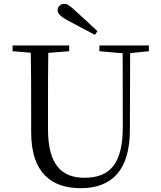

<svg xmlns="http://www.w3.org/2000/svg" viewBox="-20 -965 837 1001"><path d="M488 -802.5C450 -837.6 412.7 -873.2 376.9 -905.1C346 -934.6 331 -944.8 314.7 -944.8C295.1 -944.8 280.2 -929.7 280.2 -912.4C280.2 -895.1 294.2 -879.2 336.4 -856.9C381.5 -832.4 428.2 -807.6 475.2 -783.4ZM401.2 16.1C566.6 16.1 656.5 -81.6 657.1 -285.6L658.7 -728H619.4L620.2 -305.7C620.6 -114.5 556 -38.3 420.2 -38.3C302.1 -38.3 230.2 -105.3 230.2 -291.5V-391C230.2 -505.8 230.2 -617.4 232.2 -728H140C142.4 -616.4 142.4 -503.8 142.4 -391V-276.5C142.4 -65.7 245.8 16.1 401.2 16.1ZM45.5 -698 179.8 -686.9H201.1L340.7 -698V-728H45.5ZM498.2 -698 626.2 -686.7H647.1L756.2 -698V-728H498.2Z"/></svg>

Font: Source Han Serif CN VF
Style: Regular
Weight: 250
Designer: Ryoko NISHIZUKA 西塚涼子 (kana & ideographs); Frank Grießhammer (Latin, Greek & Cyrillic); Wenlong ZHANG 张文龙 (bopomofo); San
Foundry: Adobe
Version: Version 2.002;hotconv 1.1.0;makeotfexe 2.6.0